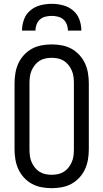

<svg xmlns="http://www.w3.org/2000/svg" viewBox="-20 -975 540 1003"><path d="M250 8Q223 8 196.5 3Q170 -2 147 -14.5Q124 -27 105.5 -47Q87 -67 76 -91Q65 -115 60.5 -141.5Q56 -168 56 -195V-540Q56 -567 60.5 -593.5Q65 -620 76 -644Q87 -668 105.5 -688Q124 -708 147 -720.5Q170 -733 196.5 -738Q223 -743 250 -743Q277 -743 303.5 -738Q330 -733 353 -720.5Q376 -708 394.5 -688Q413 -668 424 -644Q435 -620 439.5 -593.5Q444 -567 444 -540V-195Q444 -168 439.5 -141.5Q435 -115 424 -91Q413 -67 394.5 -47Q376 -27 353 -14.5Q330 -2 303.5 3Q277 8 250 8ZM250 -62Q267 -62 283.5 -65.5Q300 -69 314 -78Q328 -87 338.5 -100.5Q349 -114 355.5 -129.5Q362 -145 364 -161.5Q366 -178 366 -195V-540Q366 -557 364 -573.5Q362 -590 355.5 -605.5Q349 -621 338.5 -634.5Q328 -648 314 -657Q300 -666 283.5 -669.5Q267 -673 250 -673Q233 -673 216.5 -669.5Q200 -666 186 -657Q172 -648 161.5 -634.5Q151 -621 144.5 -605.5Q138 -590 136 -573.5Q134 -557 134 -540V-195Q134 -178 136 -161.5Q138 -145 144.5 -129.5Q151 -114 161.5 -100.5Q172 -87 186 -78Q200 -69 216.5 -65.5Q233 -62 250 -62ZM95 -815Q95 -845 105.5 -873.5Q116 -902 139 -921Q162 -940 191 -947.5Q220 -955 250 -955Q280 -955 309 -947.5Q338 -940 361 -921Q384 -902 394.5 -873.5Q405 -845 405 -815H335Q335 -831 329 -847Q323 -863 311 -873.5Q299 -884 282.5 -888Q266 -892 250 -892Q234 -892 217.5 -888Q201 -884 189 -873.5Q177 -863 171 -847Q165 -831 165 -815Z"/></svg>

Font: Iosevka Term Curly
Style: Regular
Weight: 400
Designer: Belleve Invis
Foundry: Belleve Invis
Version: Version 32.3.0